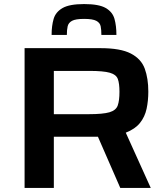

<svg xmlns="http://www.w3.org/2000/svg" viewBox="-20 -925 827 945"><path d="M101 0V-688H475Q573 -688 624 -661.5Q675 -635 692.5 -587Q710 -539 710 -474Q710 -429 701.5 -389.5Q693 -350 669 -320Q645 -290 599 -272L722 0H572L462 -252Q457 -252 453 -252Q449 -252 444 -252H245V0ZM245 -363H416Q487 -363 519 -372.5Q551 -382 559.5 -406Q568 -430 568 -473Q568 -514 560 -536Q552 -558 520.5 -567Q489 -576 420 -576H245ZM394 -905Q467 -905 500.5 -885.5Q534 -866 543.5 -832Q553 -798 553 -753H479Q479 -778 475.5 -795.5Q472 -813 454 -822.5Q436 -832 394 -832Q352 -832 334.5 -822.5Q317 -813 313 -795.5Q309 -778 309 -753H234Q234 -798 244 -832Q254 -866 288 -885.5Q322 -905 394 -905Z"/></svg>

Font: Saira Expanded SemiBold
Style: Regular
Weight: 600
Width: 7
Designer: Hector Gatti with collaboration of the Omnibus-Type team
Foundry: Omnibus-Type
Version: Version 1.100; ttfautohint (v1.8.3)